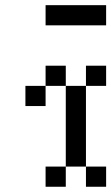

<svg xmlns="http://www.w3.org/2000/svg" viewBox="-20 -712 425 732"><path d="M153.8 -76.9H230.8V0H153.8ZM307.7 -76.9H384.6V0H307.7ZM230.8 -153.8H307.7V-76.9H230.8ZM230.8 -230.8H307.7V-153.8H230.8ZM230.8 -307.7H307.7V-230.8H230.8ZM230.8 -384.6H307.7V-307.7H230.8ZM153.8 -461.5H230.8V-384.6H153.8ZM76.9 -384.6H153.8V-307.7H76.9ZM307.7 -461.5H384.6V-384.6H307.7ZM230.8 -692.3H307.7V-615.4H230.8ZM153.8 -692.3H230.8V-615.4H153.8ZM307.7 -692.3H384.6V-615.4H307.7Z"/></svg>

Font: Jacquarda Bastarda 9
Style: Regular
Weight: 400
Designer: Sarah Cadigan-Fried
Version: Version 1.000; ttfautohint (v1.8.4.7-5d5b)